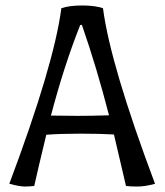

<svg xmlns="http://www.w3.org/2000/svg" viewBox="-20 -669 602 701"><path d="M396 -178Q347 -181 273.5 -181Q200 -181 149 -177Q119 -53 105 10Q87 12 69.5 12Q52 12 14 2Q177 -432 204 -639Q233 -649 280 -649Q327 -649 356 -639Q383 -432 546 2Q510 12 482.5 12Q455 12 440 10Q423 -65 396 -178ZM166 -247Q212 -246 263 -246Q314 -246 378 -248Q333 -423 279 -578H273Q214 -430 166 -247Z"/></svg>

Font: Port Lligat Sans
Style: Regular
Weight: 400
Designer: Dario Muhafara, Eduardo Rodriguez Tunni
Foundry: Tipo
Version: Version 1.002